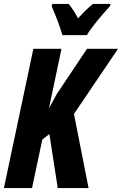

<svg xmlns="http://www.w3.org/2000/svg" viewBox="-23 -964 625 984"><path d="M-3 0 148 -714H292L228 -409L268 -482L423 -714H582L356 -380L431 0H273L230 -277L194 -249L141 0ZM297 -784Q288 -815 272 -857.5Q256 -900 242 -931L245 -944H329Q340 -931 352 -912.5Q364 -894 377 -870Q400 -895 419 -913.5Q438 -932 454 -944H543L541 -933Q525 -916 501 -888Q477 -860 455 -831.5Q433 -803 422 -784Z"/></svg>

Font: Noto Sans ExtraCondensed ExtraBold
Style: Italic
Weight: 800
Width: 2
Italic angle: -12°
Designer: Monotype Design Team
Foundry: Monotype Imaging Inc.
Version: Version 2.013; ttfautohint (v1.8.4.7-5d5b)